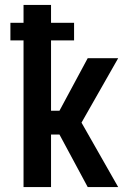

<svg xmlns="http://www.w3.org/2000/svg" viewBox="-20 -755 540 775"><path d="M75 0V-592H22V-663H75V-735H186V-663H279V-592H186V-308H220L334 -520H457L309 -260L457 0H334L220 -212H186V0Z"/></svg>

Font: Iosevka Curly
Style: Bold
Weight: 700
Monospace: yes
Designer: Belleve Invis
Foundry: Belleve Invis
Version: Version 22.1.2; ttfautohint (v1.8.4)